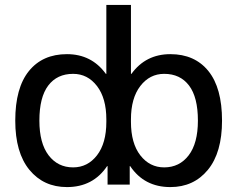

<svg xmlns="http://www.w3.org/2000/svg" viewBox="-20 -750 964 780"><path d="M507 0H417V-75H415Q358 10 252 10Q157 10 99.5 -60Q42 -130 42 -260Q42 -393 97.5 -461.5Q153 -530 252 -530Q352 -530 410 -450H412V-730H512V-450H514Q572 -530 672 -530Q771 -530 826.5 -461.5Q882 -393 882 -260Q882 -130 824.5 -60Q767 10 672 10Q566 10 509 -75H507ZM784 -260Q784 -355 748 -402.5Q712 -450 647 -450Q588 -450 550 -400.5Q512 -351 512 -265V-255Q512 -168 550 -119Q588 -70 647 -70Q709 -70 746.5 -119Q784 -168 784 -260ZM140 -260Q140 -168 177.5 -119Q215 -70 277 -70Q336 -70 374 -119Q412 -168 412 -255V-265Q412 -351 374 -400.5Q336 -450 277 -450Q212 -450 176 -402.5Q140 -355 140 -260Z"/></svg>

Font: Mplus 1p Medium
Style: Regular
Weight: 500
Version: Version 1.061